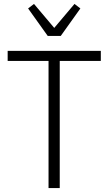

<svg xmlns="http://www.w3.org/2000/svg" viewBox="-20 -957 551 977"><path d="M493 -647H284V0H227V-647H19V-698H493ZM289 -774H223L123 -914L153 -937L256 -815L359 -937L389 -914Z"/></svg>

Font: IBM Plex Sans Condensed Light
Style: Regular
Weight: 300
Width: 3
Designer: Mike Abbink, Paul van der Laan, Pieter van Rosmalen
Foundry: Bold Monday
Version: Version 3.201